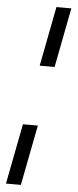

<svg xmlns="http://www.w3.org/2000/svg" viewBox="-65 -793 438 1078"><g transform="rotate(5 154.0 -254.0)"><path d="M208 -760H292L227 -424H143ZM162 -88 96 252H12L78 -88Z"/></g></svg>

Font: Kufam
Style: Italic
Weight: 400
Italic angle: -11°
Designer: Artur Schmal
Foundry: Original Type
Version: Version 1.301; ttfautohint (v1.8.3)